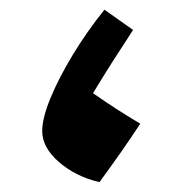

<svg xmlns="http://www.w3.org/2000/svg" viewBox="-20 -364 373 393"><path d="M183.6 8.8Q135.3 -2.4 100.8 -32.2Q66.4 -62 66.4 -95.7Q66.4 -122.1 83.3 -163.1Q100.1 -204.1 128.9 -251.7Q157.7 -299.3 193.8 -344.2L252.4 -302.7Q231 -270 210.4 -237.8Q189.9 -205.6 170.4 -173.3Q196.8 -154.8 219.2 -140.4Q241.7 -126 267.1 -110.8Q247.6 -81.1 227.1 -51.8Q206.5 -22.5 183.6 8.8Z"/></svg>

Font: Pinar-FD Bold
Style: Regular
Weight: 700
Designer: Amin Abedi
Version: Version 3.000